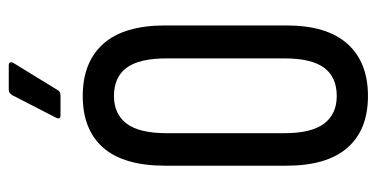

<svg xmlns="http://www.w3.org/2000/svg" viewBox="-236 -638 880 449"><g transform="rotate(-90 204.5 -414.0)"><path d="M204 6Q125 6 83 -42Q41 -90 41 -185V-468Q41 -565 83 -613Q125 -661 204 -661Q283 -661 326 -613Q369 -565 369 -468V-185Q369 -90 326 -42Q283 6 204 6ZM204 -67Q248 -67 270 -96.5Q292 -126 292 -190V-464Q292 -529 270 -558.5Q248 -588 204 -588Q162 -588 139.5 -558.5Q117 -529 117 -464V-190Q117 -126 139.5 -96.5Q162 -67 204 -67ZM158 -713Q153 -713 152 -716Q151 -719 153 -723L206 -826Q211 -834 218 -834H276Q281 -834 282.5 -830.5Q284 -827 280 -821L218 -720Q215 -713 205 -713Z"/></g></svg>

Font: Sofia Sans Extra Condensed Medium
Style: Regular
Weight: 500
Version: Version 4.100